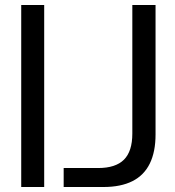

<svg xmlns="http://www.w3.org/2000/svg" viewBox="-20 -749 701 769"><path d="M65 0V-729H157V0ZM235 0V-76H373Q443 -76 476.5 -109.5Q510 -143 510 -214V-729H603V-210Q603 -141 580 -94Q557 -47 510.5 -23.5Q464 0 394 0Z"/></svg>

Font: Mona Sans Expanded
Style: Regular
Weight: 400
Width: 7
Designer: Deni Anggara
Foundry: GitHub
Version: Version 2.000